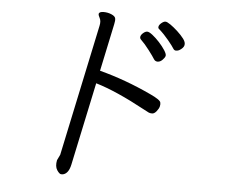

<svg xmlns="http://www.w3.org/2000/svg" viewBox="-54 -790 1108 914"><g transform="rotate(5 500.0 -332.5)"><path d="M593 -611Q587 -617 589 -625.5Q591 -634 601 -642.5Q611 -651 620 -651Q629 -651 645.5 -638Q662 -625 679 -606.5Q696 -588 707.5 -570Q719 -552 717 -543.5Q715 -535 704 -524Q693 -513 681 -513Q669 -513 662.5 -524Q656 -535 634 -564Q612 -593 593 -611ZM778 -576Q771 -573 763 -573Q755 -573 749.5 -582.5Q744 -592 722 -619Q700 -646 675 -668Q669 -672 671 -680.5Q673 -689 683.5 -697.5Q694 -706 702 -706Q710 -706 726.5 -694.5Q743 -683 761.5 -666Q780 -649 792.5 -632.5Q805 -616 802 -602Q799 -588 778 -576ZM245 -4 258 -31 391 -659Q396 -682 388.5 -695.5Q381 -709 382 -716Q385 -726 405 -726Q425 -726 442.5 -718.5Q460 -711 462 -700.5Q464 -690 460 -673L412 -446Q535 -414 659 -356Q709 -333 711 -320Q713 -313 710.5 -302Q708 -291 697.5 -278Q687 -265 676.5 -265Q666 -265 660 -268Q654 -271 637 -280Q497 -356 399 -385L315 11Q306 53 281 60Q279 61 270.5 61Q262 61 250.5 43.5Q239 26 245 -4Z"/></g></svg>

Font: LXGW Bright GB
Style: Italic
Weight: 400
Italic angle: -12°
Designer: Christian Thalmann (Catharsis Fonts)
Foundry: LXGW / Christian Thalmann (Catharsis Fonts) / Fontworks Inc.
Version: Version 5.510